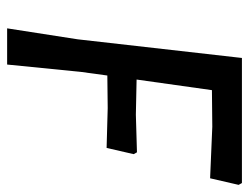

<svg xmlns="http://www.w3.org/2000/svg" viewBox="-98 -584 682 525"><g transform="rotate(90 242.5 -321.0)"><path d="M396 -355 401 -346 384 -272 275 -275 186 -274 176 -201 156 0H57L87 -193L138 -642H480L485 -633L467 -555L326 -561L226 -560L197 -354L293 -352Z"/></g></svg>

Font: Alegreya Sans Medium
Style: Italic
Weight: 500
Italic angle: -7°
Designer: Juan Pablo del Peral
Foundry: Huerta Tipografica
Version: Version 2.007